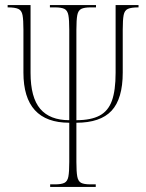

<svg xmlns="http://www.w3.org/2000/svg" viewBox="-20 -734 575 754"><path d="M177 0V-10H196Q221 -10 233 -16Q245 -22 248.5 -40.5Q252 -59 252 -98V-252Q72 -252 72 -449V-617Q72 -656 68.5 -674.5Q65 -693 52 -699Q39 -705 10 -705V-714H100V-448Q100 -351 138 -306.5Q176 -262 252 -262V-617Q252 -656 248.5 -674.5Q245 -693 233 -699Q221 -705 196 -705H176V-714H357V-705H336Q311 -705 299 -699Q287 -693 283.5 -674.5Q280 -656 280 -617V-262Q337 -262 371 -280Q405 -298 419.5 -338.5Q434 -379 434 -448V-714H524V-705Q495 -705 482 -699Q469 -693 465.5 -674.5Q462 -656 462 -617V-449Q462 -346 418 -299Q374 -252 280 -252V-98Q280 -59 283.5 -40.5Q287 -22 298.5 -16Q310 -10 335 -10H356V0Z"/></svg>

Font: Noto Serif Display ExtraCondensed Thin
Style: Regular
Weight: 100
Width: 2
Designer: Monotype Design Team
Foundry: Monotype Imaging Inc.
Version: Version 2.009